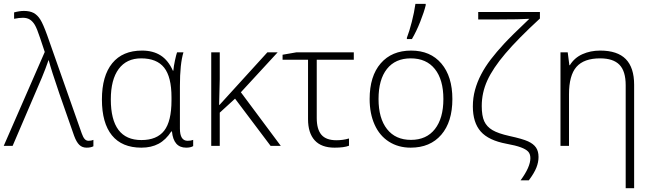

<svg xmlns="http://www.w3.org/2000/svg" viewBox="-25 -769 3440 1012"><path d="M-5.4 0 210.9 -495.1 186 -569.8Q169.9 -618.7 158.7 -637.5Q147.5 -656.2 132.6 -665.8Q117.7 -675.3 95.7 -675.3Q75.7 -675.3 49.3 -669.9V-703.6Q78.1 -711.4 101.1 -711.4Q131.8 -711.4 151.9 -700.9Q171.9 -690.4 187.3 -666.3Q202.6 -642.1 224.1 -582L405.8 -65.9Q412.6 -46.4 420.9 -36.6Q429.2 -26.9 441.9 -26.9Q456.1 -26.9 467.3 -31.7V2Q453.6 9.3 431.6 9.3Q408.2 9.3 393.1 -5.4Q377.9 -20 365.7 -53.2L288.1 -274.9Q244.6 -401.9 231.9 -451.2H230.5Q215.8 -408.2 195.6 -359.6Q175.3 -311 41.5 0Z M720.2 -30.8Q801.8 -30.8 840.3 -80.1Q878.9 -129.4 878.9 -240.2V-256.3Q878.9 -363.8 840.1 -412.6Q801.3 -461.4 718.8 -461.4Q642.1 -461.4 600.6 -405.5Q559.1 -349.6 559.1 -245.1Q559.1 -30.8 720.2 -30.8ZM720.2 9.3Q617.7 9.3 564.9 -55.7Q512.2 -120.6 512.2 -244.6Q512.2 -369.1 566.7 -435.8Q621.1 -502.4 723.6 -502.4Q781.7 -502.4 821.8 -476.8Q861.8 -451.2 886.2 -396.5H888.7Q890.6 -419.9 897.2 -450.4Q903.8 -481 908.2 -493.2H941.9Q923.3 -432.1 923.3 -315.4V-91.3Q923.3 -26.9 963.9 -26.9Q981 -26.9 993.2 -31.7V1Q980 9.3 956.1 9.3Q889.6 9.3 881.3 -76.2H877.9Q849.1 -31.7 810.8 -11.2Q772.5 9.3 720.2 9.3Z M1132.3 -216.3 1384.3 -493.2H1438.5L1244.6 -282.7L1455.1 0H1401.4L1213.9 -249L1133.3 -175.3V0H1088.4V-493.2H1133.3V-352.1L1129.9 -216.3Z M1839.8 -493.2V-454.1H1644.5V-147Q1644.5 -87.4 1669.2 -58.6Q1693.8 -29.8 1748.5 -29.8Q1782.7 -29.8 1814.5 -39.1V-1Q1789.1 9.3 1738.3 9.3Q1668.9 9.3 1633.8 -29.3Q1598.6 -67.9 1598.6 -141.1V-454.1H1464.4V-480.5L1537.6 -493.2Z M2359.4 -247.1Q2359.4 -126.5 2300.8 -58.6Q2242.2 9.3 2139.6 9.3Q2074.7 9.3 2025.1 -22.2Q1975.6 -53.7 1949.5 -112.1Q1923.3 -170.4 1923.3 -247.1Q1923.3 -367.7 1981.7 -435.1Q2040 -502.4 2142.1 -502.4Q2243.7 -502.4 2301.5 -434.1Q2359.4 -365.7 2359.4 -247.1ZM1970.2 -247.1Q1970.2 -145.5 2014.9 -88.6Q2059.6 -31.7 2141.1 -31.7Q2222.7 -31.7 2267.3 -88.6Q2312 -145.5 2312 -247.1Q2312 -349.1 2267.1 -405.3Q2222.2 -461.4 2140.1 -461.4Q2058.6 -461.4 2014.4 -405.5Q1970.2 -349.6 1970.2 -247.1ZM2119.6 -569.8Q2132.8 -604 2145.5 -653.6Q2158.2 -703.1 2164.6 -748.5H2218.8V-741.2Q2210.4 -706.1 2189.9 -654.3Q2169.4 -602.5 2146 -563H2119.6Z M2495.6 -666.5V-705.6H2820.8V-671.4Q2704.6 -564.5 2638.7 -486.8Q2572.8 -409.2 2543.5 -344.7Q2514.2 -280.3 2514.2 -210Q2514.2 -158.7 2527.3 -129.9Q2540.5 -101.1 2570.6 -83.3Q2600.6 -65.4 2660.2 -52.2Q2729.5 -37.1 2758.3 -23.9Q2787.1 -10.7 2800.3 8.8Q2813.5 28.3 2813.5 58.6Q2813.5 85.9 2802.2 114.5Q2791 143.1 2762.2 181.6H2718.8Q2770.5 111.3 2770.5 64.9Q2770.5 42.5 2758.8 30Q2747.1 17.6 2720.2 7.6Q2693.4 -2.4 2645 -11.2Q2550.3 -28.8 2508.8 -75.9Q2467.3 -123 2467.3 -208Q2467.3 -253.4 2478.8 -295.2Q2490.2 -336.9 2511 -376.7Q2531.7 -416.5 2562 -456.1Q2592.3 -495.6 2631.8 -538.3Q2671.4 -581.1 2765.1 -669.9Q2717.3 -666.5 2600.1 -666.5Z M3272.9 223.1V-319.8Q3272.9 -394 3240 -427.7Q3207 -461.4 3138.2 -461.4Q3052.7 -461.4 3013.4 -416.5Q2974.1 -371.6 2974.1 -272V0H2929.2V-493.2H2967.3L2976.1 -425.3H2978.5Q3002.9 -464.8 3045.2 -483.6Q3087.4 -502.4 3138.2 -502.4Q3229.5 -502.4 3273.4 -457.5Q3317.4 -412.6 3317.4 -322.3V223.1Z"/></svg>

Font: Bpm'online Open Sans Light
Style: Regular
Weight: 300
Foundry: Ascender Corporation
Version: Version 1.10